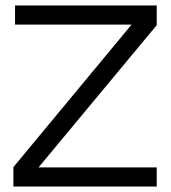

<svg xmlns="http://www.w3.org/2000/svg" viewBox="-20 -682 624 702"><path d="M121 -70H553V0H29V-71L461 -592H35V-662H553V-590Z"/></svg>

Font: Questrial
Style: Regular
Weight: 400
Designer: Joe Prince
Foundry: Joe Prince
Version: Version 1.002